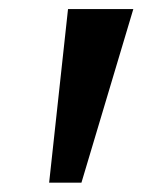

<svg xmlns="http://www.w3.org/2000/svg" viewBox="-20 -855 352 422"><path d="M273 -835 159 -453.5H88L129.5 -835Z"/></svg>

Font: Merriweather 24pt SemiCondensed Black
Style: Regular
Weight: 900
Width: 4
Designer: Eben Sorkin
Foundry: Eben Sorkin
Version: Version 2.100